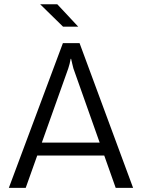

<svg xmlns="http://www.w3.org/2000/svg" viewBox="-20 -909 687 929"><path d="M284.3 -700.2H365L624 0H539.8L335.2 -577.8Q333.3 -585.6 329.8 -599.5Q326.4 -613.4 324 -624.6H322Q321 -617.3 316.7 -599.7Q312.3 -582.2 310.3 -577.8L104.4 0H22.8ZM130.5 -219.1H531.9V-156.6H130.5ZM174.2 -888.5H257L358.5 -780H285Z"/></svg>

Font: DavidDev Light
Style: Regular
Weight: 300
Designer: David.dev
Foundry: David.dev
Version: Version 1.001;FEAKit 1.0